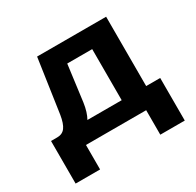

<svg xmlns="http://www.w3.org/2000/svg" viewBox="-149 -703 1039 1019"><g transform="rotate(-30 370.5 -193.0)"><path d="M36 150V-111H74Q106 -111 123 -134Q140 -157 148 -207L196 -536H619V-111H705V150H555V0H186V150ZM287 -202Q279 -146 259 -111H469V-424H316Z"/></g></svg>

Font: Geist
Style: Bold
Weight: 400
Designer: Basement.studio, Andrés Briganti, Mateo Zaragoza
Foundry: Basement.studio, Vercel, Andrés Briganti, Guido Ferreyra, Mateo Zaragoza
Version: Version 1.401